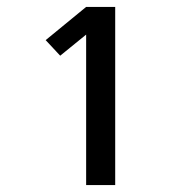

<svg xmlns="http://www.w3.org/2000/svg" viewBox="-20 -858 540 555"><path d="M229 -323V-758L154 -697L112 -742L229 -838H313V-323Z"/></svg>

Font: Zed Sans Semibold
Style: Regular
Weight: 600
Designer: Belleve Invis
Foundry: Belleve Invis
Version: Version 1.0.0; ttfautohint (v1.8.4)